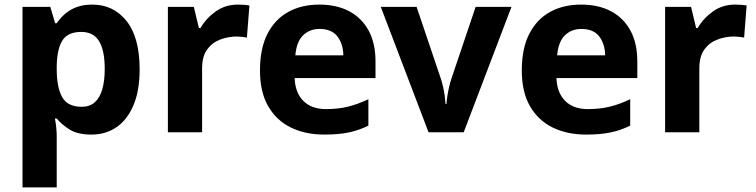

<svg xmlns="http://www.w3.org/2000/svg" viewBox="-20 -576 3292 836"><path d="M382 -556Q474 -556 531 -484.5Q588 -413 588 -274Q588 -181 561 -117.5Q534 -54 487 -22Q440 10 378 10Q319 10 284 -11.5Q249 -33 227 -60H219Q223 -41 225 -20.5Q227 0 227 20V240H78V-546H199L220 -475H227Q242 -497 263 -515.5Q284 -534 313.5 -545Q343 -556 382 -556ZM334 -437Q276 -437 252.5 -401Q229 -365 227 -291V-275Q227 -196 250.5 -153.5Q274 -111 336 -111Q370 -111 392 -130Q414 -149 425 -186Q436 -223 436 -276Q436 -356 411.5 -396.5Q387 -437 334 -437Z M1016 -556Q1027 -556 1042 -555Q1057 -554 1066 -552L1055 -412Q1048 -414 1034.5 -415.5Q1021 -417 1011 -417Q973 -417 938 -403.5Q903 -390 881.5 -360Q860 -330 860 -278V0H711V-546H824L846 -454H853Q877 -496 919 -526Q961 -556 1016 -556Z M1370 -556Q1446 -556 1500.5 -527Q1555 -498 1585 -443Q1615 -388 1615 -308V-236H1263Q1265 -173 1300.5 -137Q1336 -101 1399 -101Q1452 -101 1495 -111.5Q1538 -122 1584 -144V-29Q1544 -9 1499.5 0.5Q1455 10 1392 10Q1310 10 1247 -20.5Q1184 -51 1148 -113Q1112 -175 1112 -269Q1112 -365 1144.5 -428.5Q1177 -492 1235 -524Q1293 -556 1370 -556ZM1371 -450Q1328 -450 1299.5 -422Q1271 -394 1266 -335H1475Q1474 -385 1449 -417.5Q1424 -450 1371 -450Z M1846 0 1638 -546H1794L1899 -235Q1905 -217 1909.5 -197Q1914 -177 1916.5 -158Q1919 -139 1920 -123H1924Q1925 -140 1928 -159Q1931 -178 1935.5 -197.5Q1940 -217 1946 -235L2051 -546H2207L1999 0Z M2510 -556Q2586 -556 2640.5 -527Q2695 -498 2725 -443Q2755 -388 2755 -308V-236H2403Q2405 -173 2440.5 -137Q2476 -101 2539 -101Q2592 -101 2635 -111.5Q2678 -122 2724 -144V-29Q2684 -9 2639.5 0.5Q2595 10 2532 10Q2450 10 2387 -20.5Q2324 -51 2288 -113Q2252 -175 2252 -269Q2252 -365 2284.5 -428.5Q2317 -492 2375 -524Q2433 -556 2510 -556ZM2511 -450Q2468 -450 2439.5 -422Q2411 -394 2406 -335H2615Q2614 -385 2589 -417.5Q2564 -450 2511 -450Z M3181 -556Q3192 -556 3207 -555Q3222 -554 3231 -552L3220 -412Q3213 -414 3199.5 -415.5Q3186 -417 3176 -417Q3138 -417 3103 -403.5Q3068 -390 3046.5 -360Q3025 -330 3025 -278V0H2876V-546H2989L3011 -454H3018Q3042 -496 3084 -526Q3126 -556 3181 -556Z"/></svg>

Font: Noto Sans Thaana
Style: Regular
Weight: 400
Designer: Monotype Design Team
Foundry: Monotype Imaging Inc.
Version: Version 2.001